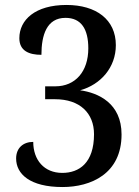

<svg xmlns="http://www.w3.org/2000/svg" viewBox="-20 -744 559 774"><path d="M232 10C346 10 470 -43 470 -202C470 -328 376 -370 303 -380C386 -403 447 -472 447 -562C447 -665 368 -724 248 -724C122 -724 58 -664 58 -590C58 -539 97 -523 147 -523C147 -602 168 -672 244 -672C308 -672 336 -626 336 -549C336 -456 284 -396 203 -396H162V-344H202C302 -344 359 -288 359 -203C359 -87 299 -47 231 -47C158 -47 114 -99 114 -172C74 -172 45 -148 45 -105C45 -43 100 10 232 10Z"/></svg>

Font: Noto Serif SemiCondensed Medium
Style: Regular
Weight: 500
Width: 4
Designer: Monotype Design Team
Foundry: Monotype Imaging Inc.
Version: Version 2.014